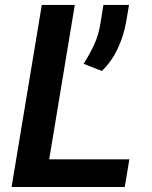

<svg xmlns="http://www.w3.org/2000/svg" viewBox="-20 -747 606 767"><path d="M26.3 0 147 -727.3H278.8L176.5 -110.4H496.8L478.3 0ZM495.4 -727.3 484.4 -662.3Q475.5 -607.6 451.3 -555.2Q427.2 -502.8 387.1 -463.4L313.9 -492.2Q337.7 -529.1 355.8 -567.8Q373.9 -606.5 381.7 -656.2L393.1 -727.3Z"/></svg>

Font: Inter UI Semi Bold
Style: Italic
Weight: 600
Italic angle: -9.39999°
Designer: Rasmus Andersson
Foundry: rsms
Version: 3.2;8d6f07862